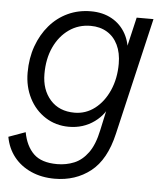

<svg xmlns="http://www.w3.org/2000/svg" viewBox="-58 -557 718 819"><g transform="rotate(5 301.0 -147.5)"><path d="M206 215Q150 215 105 195Q60 175 31.5 139Q3 103 -6 54L66 28Q77 87 110.5 119.5Q144 152 211 152Q250 152 284 138Q318 124 343.5 89Q369 54 382 -8L408 -128L420 -135Q404 -80 356.5 -45.5Q309 -11 247 -11Q191 -11 146.5 -39.5Q102 -68 77 -117Q52 -166 52 -226Q52 -288 70.5 -339.5Q89 -391 122 -429.5Q155 -468 200 -489Q245 -510 299 -510Q350 -510 388.5 -488.5Q427 -467 448.5 -428Q470 -389 470 -338L456 -333L495 -500H567L450 1Q424 114 359.5 164.5Q295 215 206 215ZM266 -73Q314 -73 352.5 -102.5Q391 -132 413.5 -183Q436 -234 436 -297Q436 -344 419.5 -378Q403 -412 373 -430Q343 -448 303 -448Q251 -448 210.5 -419.5Q170 -391 147 -341.5Q124 -292 124 -227Q124 -159 162 -116Q200 -73 266 -73Z"/></g></svg>

Font: Kantumruy Pro
Style: Italic
Weight: 400
Italic angle: -13°
Designer: Sovichet Tep
Foundry: Sovichet Tep
Version: Version 1.002